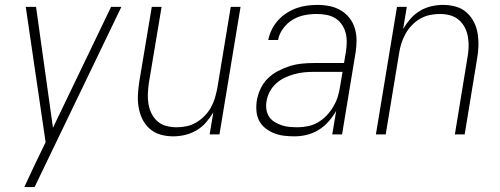

<svg xmlns="http://www.w3.org/2000/svg" viewBox="-20 -548 2040 783"><path d="M79 215Q90 191 101 168Q112 145 123 121L166 32L85 -520H127L196 -27L433 -520H475L121 215Z M686 8Q659 8 634.5 1Q610 -6 591 -22.5Q572 -39 561 -61.5Q550 -84 545.5 -109.5Q541 -135 542.5 -162Q544 -189 548 -215L599 -520H639L587 -209Q584 -188 583 -166.5Q582 -145 585.5 -124Q589 -103 598 -85Q607 -67 622 -53.5Q637 -40 657.5 -34.5Q678 -29 700 -29Q720 -29 740 -33Q760 -37 778.5 -47.5Q797 -58 813 -74Q829 -90 839.5 -108.5Q850 -127 856 -147Q862 -167 866 -187L921 -520H961L875 0H835L850 -90Q837 -68 820 -48.5Q803 -29 780.5 -16Q758 -3 734 2.5Q710 8 686 8Z M1181 8Q1159 8 1138 5.5Q1117 3 1098 -4.5Q1079 -12 1063 -24.5Q1047 -37 1037.5 -54.5Q1028 -72 1026 -93.5Q1024 -115 1027 -136Q1031 -161 1042 -185Q1053 -209 1071.5 -227.5Q1090 -246 1114 -258.5Q1138 -271 1162 -278.5Q1186 -286 1211 -288.5Q1236 -291 1260 -291H1383L1391 -339Q1394 -359 1394 -378.5Q1394 -398 1389 -416Q1384 -434 1373 -449.5Q1362 -465 1346 -474.5Q1330 -484 1310.5 -487.5Q1291 -491 1271 -491Q1246 -491 1221 -486Q1196 -481 1173.5 -467.5Q1151 -454 1134.5 -431.5Q1118 -409 1114 -385H1074Q1078 -406 1088 -426.5Q1098 -447 1113.5 -464.5Q1129 -482 1148.5 -494.5Q1168 -507 1188.5 -514.5Q1209 -522 1231 -525Q1253 -528 1274 -528Q1300 -528 1324.5 -523Q1349 -518 1369.5 -506Q1390 -494 1405 -475Q1420 -456 1427 -432.5Q1434 -409 1434 -383.5Q1434 -358 1430 -333L1375 0H1335L1351 -96Q1338 -73 1320 -52.5Q1302 -32 1279 -18Q1256 -4 1231 2Q1206 8 1181 8ZM1194 -29Q1215 -29 1236.5 -33.5Q1258 -38 1277.5 -49.5Q1297 -61 1312.5 -77.5Q1328 -94 1339.5 -113.5Q1351 -133 1357.5 -154Q1364 -175 1367 -196L1377 -255H1260Q1240 -255 1220 -253Q1200 -251 1180 -245.5Q1160 -240 1141 -231Q1122 -222 1106 -207.5Q1090 -193 1080 -174Q1070 -155 1067 -135Q1064 -118 1066.5 -101.5Q1069 -85 1077.5 -72Q1086 -59 1100 -50.5Q1114 -42 1129 -37Q1144 -32 1161 -30.5Q1178 -29 1194 -29Z M1513 0 1599 -520H1639L1624 -430Q1637 -452 1654 -471.5Q1671 -491 1693 -504Q1715 -517 1739 -522.5Q1763 -528 1787 -528Q1814 -528 1839 -521Q1864 -514 1882.5 -497.5Q1901 -481 1912.5 -458.5Q1924 -436 1928 -410.5Q1932 -385 1931 -358Q1930 -331 1925 -305L1875 0H1835L1886 -311Q1890 -332 1891 -353.5Q1892 -375 1888.5 -396Q1885 -417 1876 -435Q1867 -453 1851.5 -466.5Q1836 -480 1816 -485.5Q1796 -491 1774 -491Q1754 -491 1734 -487Q1714 -483 1695 -472.5Q1676 -462 1660.5 -446Q1645 -430 1634.5 -411.5Q1624 -393 1617.5 -373Q1611 -353 1608 -333L1553 0Z"/></svg>

Font: Iosevka Extralight Oblique
Style: Regular
Weight: 200
Italic angle: -9°
Monospace: yes
Designer: Belleve Invis
Foundry: Belleve Invis
Version: Version 32.5.0; ttfautohint (v1.8.4)